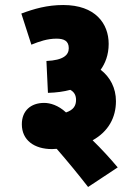

<svg xmlns="http://www.w3.org/2000/svg" viewBox="-20 -652 559 765"><path d="M65 -598 105 -474C137 -487 169 -498 205 -498C235 -498 254 -489 254 -460C254 -433 233 -412 165 -409L171 -282C205 -283 234 -287 260 -294C275 -286 283 -273 283 -254C283 -231 273 -214 243 -204C212 -233 179 -242 156 -242C102 -242 67 -210 67 -157C67 -93 117 -58 187 -58C193 -58 200 -59 206 -59C247 -12 293 44 331 93L449 15C418 -22 383 -60 349 -93C412 -128 442 -184 442 -249C442 -301 419 -345 381 -374C399 -399 413 -433 413 -477C413 -558 360 -632 232 -632C168 -632 116 -617 65 -598Z"/></svg>

Font: Noto Sans Condensed Black
Style: Regular
Weight: 900
Width: 3
Designer: Monotype Design Team
Foundry: Monotype Imaging Inc.
Version: Version 2.013